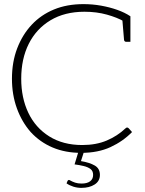

<svg xmlns="http://www.w3.org/2000/svg" viewBox="-20 -734 702 932"><path d="M374 8Q297 8 235.5 -18Q174 -44 129 -93Q86 -142 62 -208Q38 -274 38 -352Q38 -433 63.5 -499.5Q89 -566 134 -614Q179 -662 242 -688Q305 -714 385 -714Q429 -714 471 -706.5Q513 -699 549.5 -686Q586 -673 613 -655V-624L582 -630Q549 -649 499 -663Q449 -677 390 -677Q294 -677 225 -635.5Q156 -594 119.5 -521Q83 -448 83 -352Q83 -259 117.5 -186.5Q152 -114 219 -72Q286 -30 379 -30Q447 -30 498.5 -52Q550 -74 588 -110Q591 -113 593 -114Q595 -115 597 -115Q601 -115 605 -111L621 -93Q577 -48 516.5 -20Q456 8 374 8ZM574 -637 613 -624V-531H592Q588 -531 585 -534Q582 -537 582 -542ZM375 178Q355 178 336 172Q317 166 303 156L308 144Q312 138 317 140Q331 148 344.5 152.5Q358 157 376 157Q403 157 417.5 146Q432 135 432 115Q432 96 419.5 86.5Q407 77 386.5 72Q366 67 342 64L362 -2H389L373 48Q415 55 440 69.5Q465 84 465 115Q465 145 439.5 161.5Q414 178 375 178Z"/></svg>

Font: Aleo ExtraLight
Style: Regular
Weight: 250
Designer: Alessio Laiso
Foundry: Alessio Laiso
Version: Version 2.001;gftools[0.9.29]